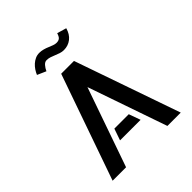

<svg xmlns="http://www.w3.org/2000/svg" viewBox="-245 -1076 1232 1232"><g transform="rotate(-45 370.5 -460.5)"><path d="M679.7 0H558.6L372.1 -539.1L183.6 0H61.5L313.5 -718.8H429.7ZM436.5 -228.5 464.8 -149.4H278.3L305.7 -228.5ZM198.2 -823.2Q205.1 -839.8 215.8 -856Q226.6 -872.1 240.7 -884.8Q254.9 -897.5 272 -905.3Q289.1 -913.1 308.6 -913.1Q326.2 -913.1 344.2 -908.2Q362.3 -903.3 377.4 -896.5Q392.6 -889.6 407.2 -884.8Q421.9 -879.9 433.6 -879.9Q450.2 -879.9 460.9 -887.7Q471.7 -895.5 479.5 -920.9L543 -902.3Q531.2 -859.4 502 -836.4Q472.7 -813.5 433.6 -813.5Q417 -813.5 400.9 -818.8Q384.8 -824.2 369.6 -830.6Q354.5 -836.9 339.8 -841.8Q325.2 -846.7 308.6 -846.7Q293 -846.7 279.8 -831.5Q266.6 -816.4 257.8 -796.9Z"/></g></svg>

Font: Allerta Stencil
Style: Regular
Weight: 400
Designer: Matt McInerney
Foundry: Matt McInerney
Version: Version 1.02